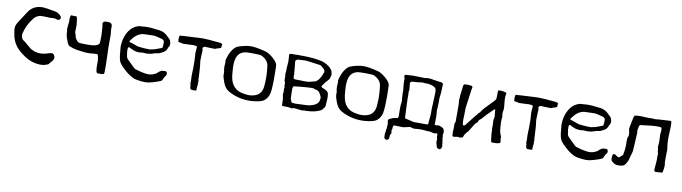

<svg xmlns="http://www.w3.org/2000/svg" viewBox="-33 -1102 6484 1826"><g transform="rotate(10 3209.0 -189.5)"><path d="M343.3 13.7H334.5Q253.4 9.8 189.5 -34.2Q173.8 -44.9 158.2 -56.6Q66.9 -121.1 49.3 -224.6Q48.8 -227.1 48.8 -228.8Q48.8 -230.5 48.3 -231.9Q41 -263.2 41 -284.7Q41 -295.9 45.4 -312.5Q50.8 -332 101.6 -406.7Q117.7 -430.2 132.3 -454.1Q177.7 -525.9 266.6 -527.3Q296.9 -527.3 397 -508.8Q431.6 -499.5 452.6 -472.2Q457 -465.8 457 -459Q457 -452.1 452.1 -444.8Q445.8 -435.1 431.6 -435.1Q426.3 -435.1 420.9 -437.5Q405.3 -443.4 389.2 -443.4Q382.3 -443.4 375.5 -442.4Q368.7 -441.4 359.9 -441.4Q345.7 -441.4 325.9 -442.6Q306.2 -443.8 289.6 -443.8Q272.5 -443.8 263.2 -442.9Q222.7 -435.1 199.2 -404.3Q143.1 -334 123 -248Q122.1 -241.2 122.1 -234.4Q122.1 -215.8 130.9 -199.2Q137.7 -188.5 149.9 -182.1Q157.7 -178.2 192.4 -147.5Q219.7 -123.5 226.1 -119.6Q272 -91.3 322.8 -91.3Q350.6 -91.3 379.9 -100.1Q419.4 -112.8 431.6 -112.8Q436.5 -112.8 442.4 -110.6Q448.2 -108.4 455.6 -96.4Q462.9 -84.5 462.9 -73.2Q462.9 -64 454.8 -50Q446.8 -36.1 434.1 -23.9Q424.8 -15.1 424.8 -12.2Q420.9 -6.8 417.5 -3.9Q382.8 13.7 343.3 13.7Z M930.2 1 919.4 0.5 895 1Q882.3 1 877.9 -21Q874 -41 874 -75.2Q874 -90.8 874.5 -101.1V-109.9Q874.5 -118.2 872.8 -132.6Q871.1 -147 867.9 -160.6Q864.7 -174.3 861.3 -177.2L858.9 -177.7Q855.5 -178.7 851.6 -178.7Q827.6 -178.7 812 -176.3Q793.5 -173.8 769 -173.8Q737.8 -173.8 708.5 -178.7Q698.7 -180.2 688.5 -181.2Q671.9 -183.6 656.2 -186Q617.2 -192.9 584.5 -208.5Q569.3 -216.3 557.6 -252.4Q555.7 -258.3 553.7 -262.7Q537.6 -300.3 537.6 -339.4V-345.7Q537.6 -354 535.9 -356Q534.2 -357.9 533.7 -365.7Q533.7 -373 538.1 -409.2Q541.5 -437.5 541.5 -442.9Q540 -456.1 540 -464.8Q540 -469.7 543 -485.4L544.4 -495.1Q544.4 -495.6 548.8 -499.5Q553.7 -498.5 568.4 -498.5Q576.2 -498.5 580.1 -498H584.5Q588.9 -498 592.8 -498.5L597.7 -499Q603.5 -496.1 605.5 -492.7Q609.9 -483.4 614.7 -436.5Q616.7 -418.5 616.7 -409.7Q616.7 -400.9 616 -388.9Q615.2 -377 615.2 -365.7Q615.2 -361.8 615.2 -352.5Q615.2 -343.3 618.7 -335.9Q624.5 -323.2 624.5 -317.4Q629.4 -287.1 655.8 -261.7Q661.6 -255.4 679 -253.4Q696.3 -251.5 736.8 -251.5Q756.3 -251.5 782.2 -252.4Q865.2 -256.3 865.2 -296.9V-305.2Q865.2 -313 865.7 -321.3Q866.2 -329.6 866.2 -355Q866.2 -385.3 863.3 -413.1L860.4 -451.2Q859.9 -461.9 856.9 -473.1L856.4 -477.1Q856.4 -487.8 876 -496.1Q879.9 -498 886.2 -498L891.6 -497.6Q898.4 -498 904.8 -498Q942.4 -498 946.3 -472.2Q947.8 -464.8 947.8 -458Q947.8 -449.7 946.8 -441.4Q946.8 -424.8 949.7 -407.7Q952.1 -389.6 952.1 -384.3L951.7 -334V-305.2L952.1 -268.1V-249.5Q952.1 -207 955.1 -159.2Q956.5 -147 957 -77.6Q957 -49.8 956.5 -29.1Q956.1 -8.3 954.1 -6.3Q943.8 1 930.2 1Z M1343.8 -309.6 1388.7 -319.3Q1392.6 -320.3 1438 -337.4Q1455.6 -343.3 1458.5 -347.2Q1461.9 -373.5 1461.9 -380.4Q1461.9 -382.3 1461.4 -383.8L1461.9 -399.4Q1461.9 -409.7 1460.4 -411.1L1445.8 -425.8Q1377.9 -445.8 1352.5 -445.8Q1281.2 -444.8 1259.8 -442.9Q1197.3 -437 1146.5 -365.2Q1139.2 -357.9 1139.2 -352.5Q1139.2 -348.1 1142.6 -344.2Q1153.3 -344.2 1176.3 -335.4Q1223.6 -315.9 1239.7 -315.9Q1293.5 -309.6 1337.4 -309.6ZM1350.1 4.9Q1312 4.9 1263.7 -4.9Q1208.5 -15.6 1136.2 -85.4Q1093.3 -124 1083 -153.8Q1070.8 -194.3 1066.9 -262.2Q1066.4 -276.4 1065.4 -277.3L1064.9 -285.6Q1064.9 -375.5 1110.4 -444.3Q1145 -496.1 1205.1 -510.7Q1221.2 -512.2 1235.8 -512.2Q1258.8 -515.1 1281.2 -515.1Q1324.7 -515.1 1356.9 -509.8Q1381.3 -506.8 1406.2 -504.4L1426.8 -499.5L1451.2 -488.8Q1475.6 -472.7 1495.1 -451.7Q1500.5 -445.8 1504.9 -442.9Q1518.6 -432.6 1524.9 -395.5Q1524.9 -387.2 1522.5 -377Q1518.6 -361.8 1510.7 -357.9V-356.9Q1510.7 -349.6 1503.4 -337.9L1498 -328.1Q1487.3 -311 1437.5 -289.6Q1395 -282.7 1377.4 -275.9Q1350.6 -265.6 1314.9 -265.6Q1296.9 -265.6 1276.9 -268.1Q1260.7 -264.6 1245.1 -264.6Q1207 -264.6 1169.9 -283.7L1144.5 -296.9Q1137.7 -294.9 1134.8 -287.6Q1133.3 -278.3 1133.3 -268.1Q1133.3 -256.8 1134.8 -244.1L1141.1 -205.1Q1144.5 -188 1160.2 -174.3L1223.1 -112.8Q1235.4 -102.1 1239.3 -101.1L1293.9 -85.4Q1345.2 -74.2 1367.7 -74.2Q1399.4 -74.2 1428.2 -88.4Q1437 -92.3 1445.8 -97.2Q1467.8 -121.6 1492.2 -129.9L1504.9 -130.4Q1517.1 -132.3 1519 -132.3Q1542 -132.3 1542 -109.9L1541.5 -104.5Q1541.5 -91.3 1526.4 -77.6L1519.5 -61.5Q1516.1 -58.1 1515.1 -55.7Q1513.2 -42 1502 -34.7Q1486.3 -25.9 1423.3 -6.8Q1385.3 4.9 1350.1 4.9Z M1801.8 0Q1797.9 0 1793 -3.4Q1784.7 -9.3 1784.7 -19.5L1784.2 -20Q1784.2 -41 1779.8 -56.2Q1778.3 -58.1 1778.3 -60.5V-62Q1779.8 -70.8 1779.8 -79.1Q1779.8 -83.5 1779.5 -87.6Q1779.3 -91.8 1779.3 -96.2Q1779.3 -108.4 1778.3 -120.1Q1777.8 -120.6 1777.8 -127.9Q1777.8 -142.1 1779.3 -181.6Q1780.3 -184.1 1780.3 -194.3Q1780.3 -210.4 1779.8 -283.7Q1775.4 -335.4 1775.4 -349.6Q1775.4 -355.5 1775.9 -357.9Q1776.4 -360.4 1776.9 -368.4Q1777.3 -376.5 1777.8 -385.3Q1778.3 -390.6 1778.8 -395.3Q1779.3 -399.9 1779.5 -402.1Q1779.8 -404.3 1779.8 -406.2Q1779.8 -417 1768.1 -419.4Q1754.4 -421.4 1740.7 -421.9Q1730 -421.9 1722.7 -420.9Q1711.4 -419.9 1700.2 -419.9Q1676.8 -419.9 1666.5 -418.9Q1658.7 -417.5 1652.3 -417.5Q1642.6 -417.5 1634.8 -419.9Q1630.9 -424.3 1605 -425.3Q1599.6 -425.8 1597.7 -428.7Q1594.7 -441.4 1594.7 -455.1Q1594.7 -470.2 1598.6 -485.8Q1603 -489.7 1610.8 -489.7H1619.6Q1624 -490.2 1640.1 -491.7L1780.8 -499Q1800.8 -500.5 1820.8 -500.5Q1852.1 -500.5 1883.8 -497.6Q1907.7 -495.1 1938.5 -492.7Q1966.3 -490.2 1988.3 -488.3Q2002.9 -487.3 2012.7 -477.5V-476.1Q2012.7 -473.6 2010.7 -471.2Q2009.3 -453.1 2009.3 -451.2Q2009.3 -449.2 2010.7 -447.3Q2008.3 -443.4 2003.4 -440.9Q1995.1 -436 1987.8 -434.1Q1977.5 -431.2 1966.8 -428.7Q1959 -422.4 1949.2 -422.4H1948.2Q1930.7 -423.3 1908.2 -423.3L1892.6 -423.8Q1874.5 -423.8 1861.3 -425.3H1856.4Q1838.9 -425.3 1833.5 -406.2V-405.8Q1833.5 -403.3 1835.9 -397.5Q1838.4 -391.6 1838.4 -390.1V-389.2Q1836.9 -383.3 1835.7 -342.8Q1834.5 -302.2 1834.5 -292Q1834.5 -276.9 1837.9 -258.3Q1839.8 -246.6 1840.8 -234.9Q1841.8 -219.2 1843.3 -197.8Q1847.7 -141.6 1847.7 -122.1Q1847.7 -114.7 1847.2 -112.8Q1850.6 -100.1 1850.6 -87.4Q1850.6 -80.1 1849.1 -72.8V-70.3Q1849.1 -66.4 1850.1 -63L1850.6 -57.6Q1850.6 -51.3 1848.1 -45.4Q1846.2 -38.1 1846.2 -25.4Q1846.2 -20.5 1846.7 -14.6L1845.7 -3.4L1836.9 0.5Q1805.2 0 1801.8 0Z M2345.2 -44.9Q2371.6 -44.9 2396.5 -52.2Q2437 -64.5 2455.6 -92.8Q2470.2 -115.2 2474.6 -147.5Q2479 -189.5 2479 -236.3Q2479 -288.6 2470.7 -350.1Q2463.4 -407.2 2394 -438.5Q2383.8 -442.4 2309.6 -442.9Q2252.4 -442.9 2241.2 -440.4Q2192.9 -430.7 2171.9 -395Q2150.9 -359.4 2150.9 -295.9Q2150.9 -270 2157.2 -204.1Q2172.9 -64.5 2300.3 -49.3Q2327.1 -44.9 2345.2 -44.9ZM2352.1 6.3Q2250 6.3 2157.2 -43.9Q2113.3 -67.4 2092.8 -127.9Q2085.4 -148.4 2079.1 -169.4Q2075.7 -185.5 2075.7 -199.2L2076.2 -213.9Q2076.2 -219.2 2075.7 -221.7Q2069.3 -242.7 2069.3 -272.5Q2069.3 -293 2072.3 -316.9Q2069.8 -318.8 2069.8 -324.7Q2069.8 -345.2 2086.4 -388.2Q2114.3 -454.6 2154.3 -478Q2229.5 -506.3 2288.6 -506.3Q2334 -506.3 2426.3 -482.9Q2461.4 -474.1 2504.9 -436Q2552.2 -396 2552.2 -364.3L2553.7 -310.5Q2553.7 -287.1 2554.2 -270V-225.6Q2553.2 -107.9 2538.6 -76.2Q2519 -34.2 2489.3 -18.1Q2462.9 -3.4 2402.8 3.4Q2377 6.3 2352.1 6.3Z M2871.1 10.3H2869.1Q2861.8 10.3 2834 6.8Q2803.2 2 2791 2Q2787.1 2 2785.6 2.4Q2774.4 7.3 2766.6 7.3Q2756.8 7.3 2745.1 3.4Q2733.4 1.5 2720.2 1.5L2697.8 2Q2686.5 1.5 2673.8 -1Q2673.3 -2.9 2672.9 -10.7Q2671.9 -30.8 2671.9 -37.1V-42Q2671.9 -70.3 2665.5 -93.8Q2663.1 -102.1 2663.1 -110.4Q2663.1 -115.7 2664.1 -120.1Q2666.5 -126.5 2666.5 -135.7Q2666.5 -141.6 2665.5 -148.9Q2664.1 -153.8 2664.1 -157.7Q2664.1 -164.6 2666 -169.4Q2667.5 -172.9 2667.5 -176.8Q2667.5 -183.1 2664.6 -190.4Q2663.1 -195.3 2663.1 -202.6Q2663.1 -204.6 2663.6 -207.3Q2664.1 -210 2664.1 -221.7Q2663.6 -225.6 2659.7 -230.7Q2655.8 -235.8 2655.8 -241.2L2655.3 -266.6V-277.3Q2655.3 -287.1 2653.8 -294.2Q2652.3 -301.3 2652.3 -307.6Q2655.3 -324.7 2655.8 -333.5L2655.3 -347.7Q2655.3 -355.5 2657.2 -384.8L2659.7 -418.9L2660.6 -407.2V-412.1Q2660.6 -421.4 2659.2 -444.3Q2657.2 -477.1 2657 -483.4Q2656.7 -489.7 2656.2 -497.1L2658.2 -497.6Q2673.3 -502 2689.9 -502Q2702.1 -502 2705.1 -501.5Q2731.9 -501.5 2738.3 -502.4L2744.6 -502.9Q2749 -502.9 2753.4 -502.4Q2759.8 -501.5 2766.1 -501.5L2781.7 -502.4L2842.3 -500.5Q2915.5 -497.1 2979 -481.9Q3029.3 -464.8 3058.6 -435.1Q3083 -412.1 3084 -386.7Q3084.5 -382.8 3085.4 -379.2Q3086.4 -375.5 3086.4 -372.6Q3086.4 -368.2 3083 -355.5Q3080.6 -337.4 3068.4 -320.8L3042.5 -293Q3018.1 -256.8 3011.2 -249Q3011.7 -245.1 3016.4 -239.7Q3021 -234.4 3029.8 -231.9Q3042.5 -228 3057.1 -219.5Q3071.8 -210.9 3076.7 -204.1Q3086.9 -191.4 3086.9 -146.5Q3086.9 -129.9 3085 -107.9L3082 -72.8Q3082 -68.4 3080.6 -62Q3079.1 -55.7 3069.3 -48.3Q3059.6 -25.4 3026.9 -14.2Q2982.4 4.4 2919.9 6.8L2906.2 7.8Q2903.3 7.8 2901.6 7.6Q2899.9 7.3 2890.6 7.3Q2886.2 7.3 2871.1 10.3ZM2793.5 -42Q2825.7 -43.5 2851.1 -44.4Q2899.9 -45.4 2924.8 -48.8Q3008.8 -64.5 3019 -111.8Q3022.5 -125.5 3022.5 -134.8L3021.5 -144Q3021.5 -147.5 3018.1 -154.3L3017.6 -155.3Q3014.6 -159.7 3011.7 -166Q2999 -194.3 2981.4 -202.1Q2975.6 -204.6 2963.9 -207.5Q2945.3 -211.4 2945.3 -213.4L2945.8 -213.9Q2939 -216.3 2921.4 -216.3Q2889.6 -216.3 2812.5 -208.5L2798.3 -207Q2783.2 -206.5 2751 -202.1L2750 -200.7Q2742.7 -192.4 2741.7 -178.2L2742.2 -131.8Q2742.7 -86.4 2744.1 -81.1Q2745.1 -77.1 2749.5 -67.4Q2755.4 -54.7 2755.4 -52.7Q2755.4 -48.8 2763.2 -44.9Q2775.4 -42.5 2793.5 -42ZM2845.2 -267.1H2859.9Q2889.6 -267.1 2904.3 -273.9Q2916 -277.8 2929.7 -280.3Q2953.6 -284.2 2955.1 -288.6Q2956.1 -291.5 2962.9 -294.9L2963.4 -295.9Q2978 -308.1 2984.9 -322.3Q2987.3 -326.7 2991.2 -332.5Q3000.5 -347.2 3010.3 -375Q3014.2 -382.3 3014.2 -390.1Q3014.2 -402.3 3003.4 -414.1L2978.5 -436.5Q2973.6 -442.4 2957 -445.3Q2940.4 -448.2 2912.6 -451.2Q2880.4 -454.6 2834 -461.9Q2825.7 -462.9 2817.4 -462.9Q2805.2 -462.9 2771 -460.4Q2753.9 -459.5 2738.3 -458Q2736.8 -451.7 2731.9 -450.7Q2730 -450.2 2728 -449.2Q2724.1 -446.3 2724.1 -436Q2724.1 -422.9 2729.5 -382.3Q2733.4 -350.6 2733.4 -339.8Q2733.4 -336.4 2732.4 -333Q2732.4 -331.5 2733.9 -329.1Q2736.3 -325.7 2736.3 -317.4Q2734.4 -309.6 2734.4 -301.8Q2734.4 -293.9 2736.3 -286.1Q2737.8 -281.7 2737.8 -277.3Q2739.3 -269.5 2755.9 -269Z M3432.6 -44.9Q3459 -44.9 3483.9 -52.2Q3524.4 -64.5 3543 -92.8Q3557.6 -115.2 3562 -147.5Q3566.4 -189.5 3566.4 -236.3Q3566.4 -288.6 3558.1 -350.1Q3550.8 -407.2 3481.4 -438.5Q3471.2 -442.4 3397 -442.9Q3339.8 -442.9 3328.6 -440.4Q3280.3 -430.7 3259.3 -395Q3238.3 -359.4 3238.3 -295.9Q3238.3 -270 3244.6 -204.1Q3260.3 -64.5 3387.7 -49.3Q3414.6 -44.9 3432.6 -44.9ZM3439.5 6.3Q3337.4 6.3 3244.6 -43.9Q3200.7 -67.4 3180.2 -127.9Q3172.9 -148.4 3166.5 -169.4Q3163.1 -185.5 3163.1 -199.2L3163.6 -213.9Q3163.6 -219.2 3163.1 -221.7Q3156.7 -242.7 3156.7 -272.5Q3156.7 -293 3159.7 -316.9Q3157.2 -318.8 3157.2 -324.7Q3157.2 -345.2 3173.8 -388.2Q3201.7 -454.6 3241.7 -478Q3316.9 -506.3 3376 -506.3Q3421.4 -506.3 3513.7 -482.9Q3548.8 -474.1 3592.3 -436Q3639.6 -396 3639.6 -364.3L3641.1 -310.5Q3641.1 -287.1 3641.6 -270V-225.6Q3640.6 -107.9 3626 -76.2Q3606.4 -34.2 3576.7 -18.1Q3550.3 -3.4 3490.2 3.4Q3464.4 6.3 3439.5 6.3Z M4224.1 147.5Q4205.6 145 4198.7 140.1Q4192.9 134.3 4191.4 129.4Q4179.2 87.9 4179.2 78.6Q4179.2 73.7 4180.7 69.1Q4182.1 64.5 4182.1 61Q4182.1 55.7 4180.2 50.3Q4178.2 43 4177.2 43V43.9Q4176.8 17.6 4176.3 14.6Q4175.3 2 4167.5 2Q4165.5 2 4163.6 2.9Q4154.8 6.8 4146.5 6.8Q4138.2 6.8 4123 2.4Q4115.2 0 4106.9 -1.5Q4104.5 -1.5 4100.8 -2.4Q4097.2 -3.4 4092.3 -3.4Q4089.8 -3.4 4087.2 -2.9Q4084.5 -2.4 4080.1 -2.4Q4045.4 -7.8 4012.2 -7.8Q3987.8 -7.8 3963.4 -4.9Q3957 -3.9 3950.7 -3.9Q3936 -3.9 3921.9 -10.3Q3916 -12.7 3910.2 -12.7Q3896.5 -12.7 3869.6 -4.4Q3850.6 1 3830.6 1Q3822.8 1 3814.5 0Q3788.1 -1.5 3761.2 -1.5Q3753.9 -1.5 3750.7 1.5Q3747.6 4.4 3746.6 12.2Q3745.6 13.2 3745.1 34.7Q3745.1 42 3743.7 42Q3743.2 42 3742.2 40.5Q3740.2 45.9 3740.2 51.3Q3740.2 54.7 3741.2 58.6Q3743.7 67.9 3743.7 74.2Q3743.7 85 3736.8 86.9Q3735.4 90.3 3732.9 100.6L3732.4 100.1Q3731 100.1 3731 128.9Q3730.5 132.8 3723.4 139.2Q3716.3 145.5 3706.5 145.5Q3697.8 145.5 3689 136.7Q3684.1 131.8 3684.1 125.5Q3684.1 90.8 3683.6 86.4Q3683.6 84 3684.6 81.5Q3687.5 80.6 3687.5 72.3Q3687.5 52.2 3688 49.8Q3692.4 47.4 3692.4 36.1L3691.9 27.8Q3691.9 18.6 3692.9 16.6L3694.3 -4.4Q3694.3 -11.7 3691.9 -18.3Q3689.5 -24.9 3689.5 -31.2Q3689.5 -37.6 3692.4 -43.5Q3690.9 -44.4 3690.9 -45.9Q3690.9 -50.8 3731.9 -67.9Q3767.1 -74.7 3779.8 -77.6Q3784.7 -89.8 3784.7 -102.1L3784.2 -109.4Q3784.2 -130.4 3783.2 -165.5Q3783.2 -203.1 3787.1 -226.1Q3788.6 -234.4 3788.6 -242.2Q3788.6 -251.5 3786.6 -260.7Q3783.2 -305.2 3783.2 -314L3783.7 -334Q3783.7 -350.6 3778.3 -394Q3776.4 -410.6 3776.4 -427.2Q3776.4 -437.5 3776.9 -447.3Q3776.9 -451.2 3776.6 -455.3Q3776.4 -459.5 3774.7 -465.1Q3772.9 -470.7 3769 -480.5Q3770.5 -483.9 3772.5 -487.3Q3774.4 -490.7 3776.4 -494.6Q3808.1 -494.6 3820.8 -497.1Q3830.1 -498.5 3847.7 -498.5Q3878.9 -498.5 3908.2 -497.6Q3943.8 -496.1 3956.5 -496.1Q3972.7 -496.1 3982.9 -498.5Q3989.7 -500.5 3998 -500.5Q4018.1 -500.5 4072.3 -490.2Q4106 -484.4 4113.8 -484.4L4118.7 -484.9Q4130.4 -484.9 4141.1 -475.1Q4145.5 -474.6 4145.5 -466.8Q4145.5 -461.9 4144.5 -453.1Q4143.1 -439.5 4143.1 -415.8Q4143.1 -392.1 4139.2 -358.4Q4135.7 -339.8 4135.7 -320.3L4136.2 -294.4Q4136.2 -277.8 4134.8 -256.3Q4132.3 -231 4131.8 -206.5Q4136.2 -181.2 4136.2 -155.3Q4136.2 -141.6 4135.7 -128.4Q4135.3 -110.4 4135.3 -73.7Q4142.1 -71.8 4148.4 -71.8Q4155.3 -71.8 4161.1 -73.5Q4167 -75.2 4172.9 -75.2Q4181.6 -75.2 4212.4 -60.5Q4221.2 -55.7 4226.1 -45.4Q4231.9 -32.2 4231.9 -18.1Q4231.9 -11.7 4230.5 -8.3Q4228 -2 4228 5.9L4229 19.5Q4229 18.1 4230 16.6Q4231 18.6 4231 33.7Q4230 38.6 4230 40.5Q4230 45.9 4234.4 59.6Q4235.4 62 4235.4 65.4Q4235.4 73.2 4234.9 78.1Q4234.9 80.6 4238.3 81.5Q4238.8 83 4238.8 85L4238.3 94.7Q4238.3 106.4 4241.7 111.8L4242.2 116.2Q4242.2 122.1 4238.3 126Q4238.3 132.3 4233.4 137.2Q4228.5 142.1 4224.1 147.5ZM4051.8 -64.9Q4061.5 -64.9 4071.8 -66.9L4072.8 -70.3Q4074.2 -77.6 4074.2 -82L4073.7 -87.9Q4073.7 -90.3 4074.7 -92.8Q4075.7 -112.8 4077.6 -123.5Q4079.6 -134.3 4080.6 -154.8Q4081.5 -172.4 4081.5 -178.7L4081.1 -221.7L4083.5 -267.6L4087.4 -361.8L4087.9 -381.8Q4087.9 -395.5 4086.4 -400.4Q4085.4 -402.3 4085 -405.3Q4083.5 -423.3 4051.3 -436.5L4043.5 -439.9Q4022.5 -443.8 4002 -448.2Q3996.1 -446.8 3989.3 -446.8L3973.6 -448.2Q3962.9 -450.2 3952.1 -450.2Q3941.9 -450.2 3931.6 -448.2Q3910.6 -444.3 3888.4 -443.6Q3866.2 -442.9 3845.7 -439.5Q3840.3 -433.1 3838.4 -432.4Q3836.4 -431.6 3835.9 -430.9Q3835.4 -430.2 3834.5 -422.9Q3834.5 -407.7 3837.4 -390.6Q3839.8 -377.4 3839.8 -365.2Q3839.8 -351.6 3836.9 -338.9V-334.5Q3838.4 -322.3 3838.4 -309.6L3837.9 -290.5Q3837.9 -270 3840.3 -213.9L3840.8 -210.9L3845.2 -99.6Q3845.2 -97.7 3847.7 -85.4L3867.2 -81.1Q3904.3 -73.2 3911.1 -70.8Q3926.8 -65.4 3942.9 -65.4Z M4335.9 6.3Q4327.6 6.3 4319.8 2Q4317.4 -12.2 4317.4 -30.3L4317.9 -46.9Q4319.3 -62 4319.3 -77.6L4318.8 -116.2Q4318.8 -123 4322.8 -127.9Q4326.7 -132.8 4326.7 -141.1Q4326.7 -142.6 4326.4 -144.3Q4326.2 -146 4326.2 -157.7Q4326.7 -180.7 4326.7 -229.5Q4326.7 -330.1 4324.2 -335.4Q4322.3 -337.9 4322.3 -342.8Q4322.3 -350.1 4324 -360.4Q4325.7 -370.6 4325.7 -373.5Q4325.7 -376 4325 -377.7Q4324.2 -379.4 4324.2 -381.8L4332 -441.4Q4336.9 -488.8 4339.1 -493.9Q4341.3 -499 4349.1 -502.9L4386.2 -503.9Q4419.4 -502.4 4424.8 -494.6Q4426.3 -492.2 4426.3 -488.8Q4426.3 -484.9 4424.8 -479.5Q4421.4 -467.3 4412.1 -393.1Q4408.7 -364.3 4407.2 -355.5Q4403.8 -338.4 4401.9 -321.8Q4401.4 -314.9 4400.4 -308.6Q4396 -282.7 4396 -217.3Q4394.5 -186.5 4394.5 -168Q4394.5 -121.1 4402.8 -116.7L4408.7 -115.7Q4420.4 -118.7 4425.3 -127Q4439.5 -146.5 4452.9 -162.6Q4466.3 -178.7 4479 -195.8Q4497.1 -221.2 4510.3 -233.9Q4521 -243.7 4522.9 -252Q4522.9 -254.9 4526.9 -256.8Q4539.6 -262.2 4546.9 -278.3Q4559.6 -298.8 4585 -323.7L4659.2 -401.4Q4670.4 -412.1 4670.9 -426.3Q4671.4 -495.1 4673.3 -499L4674.3 -500.5Q4684.1 -503.4 4696.8 -503.4Q4720.2 -503.4 4752.4 -492.7Q4753.9 -486.8 4753.9 -483.4Q4753.9 -479 4752.9 -475.6Q4749.5 -467.3 4749.5 -441.4Q4749.5 -417.5 4753.2 -387.5Q4756.8 -357.4 4756.8 -335.4Q4756.8 -329.1 4755.4 -323.2Q4751.5 -308.1 4751.5 -293.5Q4751.5 -280.3 4754.4 -267.1Q4755.4 -265.6 4755.4 -262.2Q4752 -235.4 4752 -209.5Q4752 -181.2 4755.9 -153.3Q4755.9 -114.3 4774.4 -77.1Q4776.4 -73.2 4776.4 -68.4Q4775.9 -65.9 4775.9 -56.2Q4775.9 -41.5 4780.3 -26.9L4780.8 -22.9Q4780.8 -2.9 4722.2 -2.9L4695.3 -3.4Q4692.4 -12.7 4690.4 -17.6Q4689.5 -18.6 4689 -24.4Q4686 -58.1 4684.3 -64.2Q4682.6 -70.3 4682.6 -76.7Q4682.1 -91.8 4681.2 -106Q4679.7 -123.5 4679.2 -141.6L4679.7 -161.6Q4679.7 -172.4 4678.7 -182.6Q4677.2 -196.8 4677.2 -218.3Q4677.2 -221.7 4679.2 -224.9Q4681.2 -228 4683.1 -251Q4683.1 -257.3 4682.1 -263.7Q4679.7 -274.9 4679.7 -286.6Q4679.7 -298.3 4676.8 -317.4Q4673.8 -318.4 4671.9 -318.4Q4668.9 -318.4 4666.5 -315.4Q4649.4 -296.4 4631.3 -280.3Q4601.6 -253.4 4571.8 -218.3Q4563.5 -207 4557.6 -203.1Q4538.1 -191.4 4535.2 -173.8Q4534.2 -168.5 4529.8 -165.5Q4519 -159.7 4512.7 -151.9Q4507.8 -145.5 4497.6 -128.4Q4484.9 -108.9 4472.9 -88.1Q4460.9 -67.4 4459 -65.9Q4446.8 -58.1 4438.5 -43Q4424.8 -25.9 4422.4 -11.7Q4421.9 -8.8 4418 -2.4Q4415 -1.5 4397.5 2.4Q4393.1 3.9 4391.1 3.9Q4382.3 1 4372.1 1Q4358.4 1 4343.8 5.4Q4339.8 6.3 4335.9 6.3Z M5045.4 0Q5041.5 0 5036.6 -3.4Q5028.3 -9.3 5028.3 -19.5L5027.8 -20Q5027.8 -41 5023.4 -56.2Q5022 -58.1 5022 -60.5V-62Q5023.4 -70.8 5023.4 -79.1Q5023.4 -83.5 5023.2 -87.6Q5022.9 -91.8 5022.9 -96.2Q5022.9 -108.4 5022 -120.1Q5021.5 -120.6 5021.5 -127.9Q5021.5 -142.1 5022.9 -181.6Q5023.9 -184.1 5023.9 -194.3Q5023.9 -210.4 5023.4 -283.7Q5019 -335.4 5019 -349.6Q5019 -355.5 5019.5 -357.9Q5020 -360.4 5020.5 -368.4Q5021 -376.5 5021.5 -385.3Q5022 -390.6 5022.5 -395.3Q5022.9 -399.9 5023.2 -402.1Q5023.4 -404.3 5023.4 -406.2Q5023.4 -417 5011.7 -419.4Q4998 -421.4 4984.4 -421.9Q4973.6 -421.9 4966.3 -420.9Q4955.1 -419.9 4943.8 -419.9Q4920.4 -419.9 4910.2 -418.9Q4902.3 -417.5 4896 -417.5Q4886.2 -417.5 4878.4 -419.9Q4874.5 -424.3 4848.6 -425.3Q4843.3 -425.8 4841.3 -428.7Q4838.4 -441.4 4838.4 -455.1Q4838.4 -470.2 4842.3 -485.8Q4846.7 -489.7 4854.5 -489.7H4863.3Q4867.7 -490.2 4883.8 -491.7L5024.4 -499Q5044.4 -500.5 5064.5 -500.5Q5095.7 -500.5 5127.4 -497.6Q5151.4 -495.1 5182.1 -492.7Q5210 -490.2 5231.9 -488.3Q5246.6 -487.3 5256.3 -477.5V-476.1Q5256.3 -473.6 5254.4 -471.2Q5252.9 -453.1 5252.9 -451.2Q5252.9 -449.2 5254.4 -447.3Q5252 -443.4 5247.1 -440.9Q5238.8 -436 5231.4 -434.1Q5221.2 -431.2 5210.4 -428.7Q5202.6 -422.4 5192.9 -422.4H5191.9Q5174.3 -423.3 5151.9 -423.3L5136.2 -423.8Q5118.2 -423.8 5105 -425.3H5100.1Q5082.5 -425.3 5077.1 -406.2V-405.8Q5077.1 -403.3 5079.6 -397.5Q5082 -391.6 5082 -390.1V-389.2Q5080.6 -383.3 5079.3 -342.8Q5078.1 -302.2 5078.1 -292Q5078.1 -276.9 5081.5 -258.3Q5083.5 -246.6 5084.5 -234.9Q5085.4 -219.2 5086.9 -197.8Q5091.3 -141.6 5091.3 -122.1Q5091.3 -114.7 5090.8 -112.8Q5094.2 -100.1 5094.2 -87.4Q5094.2 -80.1 5092.8 -72.8V-70.3Q5092.8 -66.4 5093.8 -63L5094.2 -57.6Q5094.2 -51.3 5091.8 -45.4Q5089.8 -38.1 5089.8 -25.4Q5089.8 -20.5 5090.3 -14.6L5089.4 -3.4L5080.6 0.5Q5048.8 0 5045.4 0Z M5601.6 -309.6 5646.5 -319.3Q5650.4 -320.3 5695.8 -337.4Q5713.4 -343.3 5716.3 -347.2Q5719.7 -373.5 5719.7 -380.4Q5719.7 -382.3 5719.2 -383.8L5719.7 -399.4Q5719.7 -409.7 5718.3 -411.1L5703.6 -425.8Q5635.7 -445.8 5610.4 -445.8Q5539.1 -444.8 5517.6 -442.9Q5455.1 -437 5404.3 -365.2Q5397 -357.9 5397 -352.5Q5397 -348.1 5400.4 -344.2Q5411.1 -344.2 5434.1 -335.4Q5481.4 -315.9 5497.6 -315.9Q5551.3 -309.6 5595.2 -309.6ZM5607.9 4.9Q5569.8 4.9 5521.5 -4.9Q5466.3 -15.6 5394 -85.4Q5351.1 -124 5340.8 -153.8Q5328.6 -194.3 5324.7 -262.2Q5324.2 -276.4 5323.2 -277.3L5322.8 -285.6Q5322.8 -375.5 5368.2 -444.3Q5402.8 -496.1 5462.9 -510.7Q5479 -512.2 5493.7 -512.2Q5516.6 -515.1 5539.1 -515.1Q5582.5 -515.1 5614.7 -509.8Q5639.2 -506.8 5664.1 -504.4L5684.6 -499.5L5709 -488.8Q5733.4 -472.7 5752.9 -451.7Q5758.3 -445.8 5762.7 -442.9Q5776.4 -432.6 5782.7 -395.5Q5782.7 -387.2 5780.3 -377Q5776.4 -361.8 5768.6 -357.9V-356.9Q5768.6 -349.6 5761.2 -337.9L5755.9 -328.1Q5745.1 -311 5695.3 -289.6Q5652.8 -282.7 5635.3 -275.9Q5608.4 -265.6 5572.8 -265.6Q5554.7 -265.6 5534.7 -268.1Q5518.6 -264.6 5502.9 -264.6Q5464.8 -264.6 5427.7 -283.7L5402.3 -296.9Q5395.5 -294.9 5392.6 -287.6Q5391.1 -278.3 5391.1 -268.1Q5391.1 -256.8 5392.6 -244.1L5398.9 -205.1Q5402.3 -188 5418 -174.3L5481 -112.8Q5493.2 -102.1 5497.1 -101.1L5551.8 -85.4Q5603 -74.2 5625.5 -74.2Q5657.2 -74.2 5686 -88.4Q5694.8 -92.3 5703.6 -97.2Q5725.6 -121.6 5750 -129.9L5762.7 -130.4Q5774.9 -132.3 5776.9 -132.3Q5799.8 -132.3 5799.8 -109.9L5799.3 -104.5Q5799.3 -91.3 5784.2 -77.6L5777.3 -61.5Q5773.9 -58.1 5772.9 -55.7Q5771 -42 5759.8 -34.7Q5744.1 -25.9 5681.2 -6.8Q5643.1 4.9 5607.9 4.9Z M6277.3 2.4Q6267.6 -1 6266.6 -12.2Q6266.6 -27.8 6269.5 -54.7Q6273.9 -103 6273.9 -114.7Q6273.9 -122.6 6273.2 -127.9Q6272.5 -133.3 6272.5 -138.7Q6272.5 -146.5 6273.4 -153.8Q6274.4 -161.1 6274.9 -168.5Q6274.4 -173.3 6272.5 -178.7Q6268.1 -187.5 6268.1 -200.2V-206.1L6268.6 -208L6268.1 -210Q6262.7 -225.6 6262.7 -240.2Q6262.7 -245.6 6263.2 -250.5L6263.7 -253.4Q6264.2 -261.2 6265.1 -269.5Q6266.1 -277.8 6266.1 -286.6L6263.2 -360.8Q6263.2 -367.2 6265.1 -373.3Q6267.1 -379.4 6267.1 -390.1Q6267.1 -408.2 6264.2 -422.4L6258.3 -423.8Q6246.6 -426.8 6217.3 -426.8Q6193.4 -426.8 6176.8 -424.8L6169.9 -424.3Q6127 -420.4 6057.6 -410.6Q6057.1 -409.2 6055.2 -407Q6053.2 -404.8 6051.8 -400.4L6048.8 -388.2Q6043 -369.1 6043 -353.5Q6043 -345.2 6044.9 -337.9Q6045.9 -335.4 6045.9 -332.5Q6045.9 -330.6 6045.4 -328.9Q6044.9 -327.1 6043.9 -306.2Q6042 -267.6 6039.6 -229.5Q6037.1 -198.7 6035.2 -156.2Q6035.2 -153.8 6032 -142.8Q6028.8 -131.8 6025.4 -119.4Q6022 -106.9 6019.3 -97.9Q6016.6 -88.9 6016.6 -86.4Q6012.2 -60.1 5998 -38.6L5993.2 -29.8Q5978 -1 5944.8 1Q5933.1 2.4 5921.9 2.4Q5906.2 2.4 5890.6 -2Q5877.9 -6.3 5863.3 -20Q5858.9 -23.9 5853 -29.3Q5847.2 -34.7 5847.2 -57.6Q5847.2 -82.5 5855.5 -92.3Q5858.9 -96.7 5864.7 -96.7Q5874 -96.7 5890.6 -83.5Q5903.8 -73.2 5910.6 -73.2Q5917 -73.2 5923.8 -80.1Q5932.1 -88.4 5938.5 -93.3Q5944.8 -98.1 5948.2 -102.5Q5951.7 -106.9 5951.7 -114.3V-116.2Q5960.9 -162.1 5960.9 -200.7L5960.4 -225.6Q5960 -234.9 5960 -252.4Q5960 -267.6 5965.6 -278.6Q5971.2 -289.6 5971.2 -306.6Q5971.2 -319.3 5967.3 -331.8Q5963.4 -344.2 5963.4 -357.4L5963.9 -368.2Q5964.8 -371.1 5966.3 -381.8L5974.6 -424.3Q5985.8 -486.3 5993.7 -490.7Q6008.3 -495.1 6052.2 -495.1Q6084 -495.1 6101.1 -493.2Q6112.8 -492.2 6124.5 -492.2L6141.6 -492.7Q6147.9 -493.2 6154.8 -493.2Q6168 -493.2 6181.6 -491.7Q6191.4 -490.7 6196.8 -490.7Q6200.2 -490.7 6209 -492.7Q6215.3 -494.1 6245.4 -495.6Q6275.4 -497.1 6326.7 -500L6334.5 -500.5L6342.3 -500Q6349.6 -497.6 6349.6 -451.7Q6349.6 -428.7 6346.7 -383.3L6346.2 -375Q6346.2 -362.3 6345.7 -349.4Q6345.2 -336.4 6345.2 -322.3Q6345.2 -291 6350.1 -258.3Q6353.5 -237.8 6355 -219.7Q6355 -211.9 6354 -206.5Q6352.5 -196.3 6352.5 -147.9Q6352.5 -96.2 6354.7 -90.6Q6356.9 -85 6356.9 -71.3Q6356.4 -57.6 6354.5 -42Q6349.6 -3.4 6345.2 -2Q6340.8 -0.5 6306.6 1Q6283.2 1 6277.3 2.4Z"/></g></svg>

Font: Kurland
Style: Regular
Weight: 400
Designer: GGBot
Version: 0.22